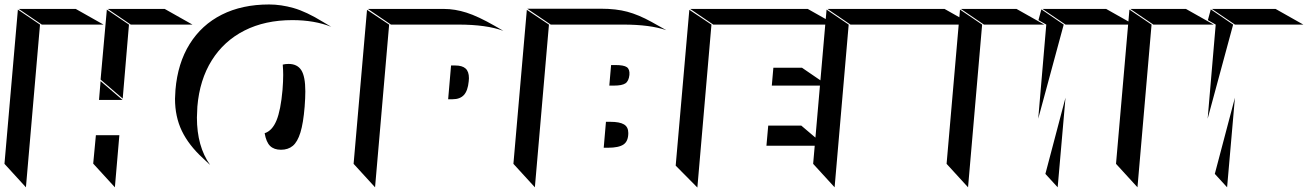

<svg xmlns="http://www.w3.org/2000/svg" viewBox="-102 -846 5853 859"><path d="M85 -736H361L237 -806H-18ZM759 -736 635 -806H380L483 -736ZM14 -8 77 -736 -22 -803 -82 -113ZM348 -490 447 -405 475 -736 376 -803ZM341 -399H446L348 -483ZM412 -8 432 -241H327L315 -114Z M681 -404Q681 -324 711.5 -260.5Q742 -197 805 -139L838 -108Q779 -191 779 -320Q779 -335 781 -369Q791 -489 845.5 -576Q900 -663 992 -709.5Q1084 -756 1206 -756Q1305 -756 1380 -726L1343 -748Q1268 -794 1211.5 -810Q1155 -826 1102 -826Q981 -826 890.5 -780.5Q800 -735 746.5 -649Q693 -563 683 -444Q681 -416 681 -404ZM1261 -369Q1264 -408 1264 -437Q1264 -504 1246 -532Q1228 -560 1189 -560Q1175 -560 1163 -557Q1165 -531 1165 -511Q1165 -482 1162 -444Q1154 -353 1135 -307Q1116 -261 1082 -250Q1089 -210 1106.5 -193Q1124 -176 1155 -176Q1187 -176 1208 -193.5Q1229 -211 1242 -253Q1255 -295 1261 -369Z M1647 -736H1948Q2075 -736 2150 -708L2112 -730Q2037 -773 1985 -789.5Q1933 -806 1885 -806H1544ZM1576 -8 1639 -736 1540 -802 1480 -113ZM1995 -482Q1996 -487 1996 -496Q1996 -526 1981 -539.5Q1966 -553 1935 -553H1916L1903 -402H1923Q1956 -402 1973.5 -421Q1991 -440 1995 -482Z M2362 -736H2686Q2806 -736 2879 -711L2813 -748Q2755 -780 2704.5 -793.5Q2654 -807 2587 -807H2257ZM2291 -8 2354 -736 2255 -802 2195 -113ZM2714 -511Q2716 -536 2702.5 -545.5Q2689 -555 2651 -555H2632L2624 -463H2644Q2681 -463 2696 -473Q2711 -483 2714 -511ZM2709 -251Q2709 -278 2689.5 -289.5Q2670 -301 2629 -301H2609L2599 -185H2618Q2666 -185 2687.5 -199.5Q2709 -214 2709 -251Z M3636 -736 3512 -806H2986L3089 -736ZM3018 -7 3081 -736 2982 -802 2921 -105ZM3603 -463 3486 -543H3358L3351 -463ZM3589 -194 3483 -284H3335L3327 -194Z M4248 -736 4124 -806H3600L3703 -736ZM3632 -8 3695 -736 3596 -803 3536 -113Z M4300 -736H4570L4446 -806H4197ZM4971 -736 4847 -806H4562L4665 -736ZM4544 -756 4579 -736 4543 -315 4657 -736 4557 -804ZM4229 -8 4292 -736 4193 -803 4133 -113ZM4630 -8 4665 -409 4575 -68Z M5058 -736H5328L5204 -806H4955ZM5729 -736 5605 -806H5320L5423 -736ZM5302 -756 5337 -736 5301 -315 5415 -736 5315 -804ZM4987 -8 5050 -736 4951 -803 4891 -113ZM5388 -8 5423 -409 5333 -68Z"/></svg>

Font: FFF_HK Layer Middle
Style: Regular
Weight: 400
Italic angle: -5°
Designer: bBox Type GmbH
Foundry: bBox Type GmbH
Version: Version 0.002